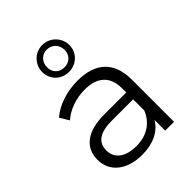

<svg xmlns="http://www.w3.org/2000/svg" viewBox="-228 -922 1045 1045"><g transform="rotate(-45 295.0 -399.0)"><path d="M247 5C332 5 396 -27 428 -82V0H496V-326C496 -461 420 -530 283 -530C200 -530 122 -504 69 -459L101 -406C145 -445 209 -468 276 -468C373 -468 425 -420 425 -329V-297H258C117 -297 55 -237 55 -148C55 -56 130 5 247 5ZM125 -150C125 -213 170 -244 260 -244H425V-158C397 -89 338 -51 258 -51C174 -51 125 -89 125 -150ZM180 -698C180 -642 224 -596 284 -596C344 -596 389 -642 389 -698C389 -755 343 -803 284 -803C225 -803 180 -755 180 -698ZM284 -768C323 -768 352 -737 352 -698C352 -659 324 -631 284 -631C244 -631 217 -659 217 -698C217 -738 245 -768 284 -768Z"/></g></svg>

Font: Malon Grotesk
Style: Regular
Weight: 400
Designer: Julieta Ulanovsky
Foundry: Julieta Ulanovsky
Version: Version 7.200